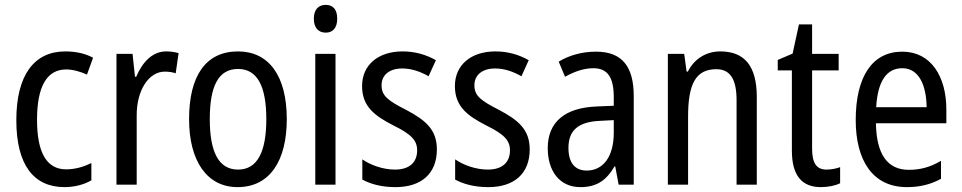

<svg xmlns="http://www.w3.org/2000/svg" viewBox="-20 -758 3947 788"><path d="M245 10C284 10 325 0 355 -18V-89C323 -73 288 -63 251 -63C172 -63 132 -131 132 -266C132 -403 172 -473 252 -473C279 -473 310 -464 337 -452L362 -521C333 -537 294 -547 248 -547C119 -547 47 -448 47 -265C47 -80 119 10 245 10Z M662 -547C606 -547 565 -504 539 -443H534L524 -537H458V0H541V-282C540 -388 591 -464 656 -464C672 -464 688 -462 701 -457L713 -540C696 -545 678 -547 662 -547Z M1157 -269C1157 -450 1081 -547 957 -547C824 -547 756 -446 756 -269C756 -98 829 10 955 10C1088 10 1157 -99 1157 -269ZM841 -269C841 -404 876 -475 957 -475C1036 -475 1073 -404 1073 -269C1073 -134 1036 -62 957 -62C877 -62 841 -135 841 -269Z M1317 -738C1287 -738 1268 -719 1268 -681C1268 -644 1287 -624 1317 -624C1346 -624 1364 -644 1364 -681C1364 -719 1347 -738 1317 -738ZM1357 -537H1274V0H1357Z M1773 -145C1773 -228 1724 -266 1647 -307C1572 -345 1546 -365 1546 -408C1546 -450 1578 -477 1631 -477C1669 -477 1706 -464 1739 -445L1769 -511C1728 -534 1683 -547 1632 -547C1533 -547 1466 -492 1466 -405C1466 -321 1517 -283 1595 -243C1668 -207 1692 -182 1692 -141C1692 -92 1661 -62 1601 -62C1551 -62 1500 -81 1467 -104V-21C1500 -3 1545 10 1603 10C1709 10 1773 -45 1773 -145Z M2154 -145C2154 -228 2105 -266 2028 -307C1953 -345 1927 -365 1927 -408C1927 -450 1959 -477 2012 -477C2050 -477 2087 -464 2120 -445L2150 -511C2109 -534 2064 -547 2013 -547C1914 -547 1847 -492 1847 -405C1847 -321 1898 -283 1976 -243C2049 -207 2073 -182 2073 -141C2073 -92 2042 -62 1982 -62C1932 -62 1881 -81 1848 -104V-21C1881 -3 1926 10 1984 10C2090 10 2154 -45 2154 -145Z M2426 -546C2369 -546 2316 -531 2273 -505L2299 -443C2339 -465 2377 -478 2415 -478C2472 -478 2499 -443 2499 -359V-324L2429 -321C2297 -316 2228 -256 2228 -150C2228 -58 2275 10 2362 10C2429 10 2469 -18 2502 -75H2505L2519 0H2581V-363C2581 -483 2535 -546 2426 -546ZM2442 -262 2499 -265V-213C2499 -113 2454 -58 2388 -58C2342 -58 2313 -87 2313 -151C2313 -220 2350 -258 2442 -262Z M2936 -547C2880 -547 2830 -518 2803 -464H2798L2788 -537H2721V0H2804V-279C2804 -413 2835 -474 2920 -474C2978 -474 3003 -431 3003 -347V0H3086V-360C3086 -488 3035 -547 2936 -547Z M3372 -62C3330 -62 3313 -90 3313 -148V-469H3422V-537H3313V-658H3259L3233 -538L3172 -512V-469H3230V-140C3230 -34 3274 10 3349 10C3379 10 3408 4 3428 -6V-72C3412 -66 3391 -62 3372 -62Z M3683 -546C3561 -546 3492 -445 3492 -265C3492 -102 3560 10 3702 10C3756 10 3799 -1 3842 -24V-98C3798 -72 3757 -61 3710 -61C3622 -61 3577 -125 3575 -252H3864V-308C3864 -444 3801 -546 3683 -546ZM3683 -478C3752 -478 3782 -407 3783 -318H3576C3582 -425 3619 -478 3683 -478Z"/></svg>

Font: Noto Sans Devanagari UI Condensed
Style: Regular
Weight: 400
Width: 3
Designer: Jelle Bosma - Monotype Design Team
Foundry: Monotype Imaging Inc.
Version: Version 2.004